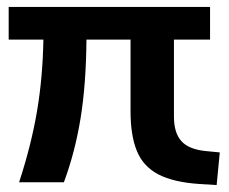

<svg xmlns="http://www.w3.org/2000/svg" viewBox="-20 -525 659 553"><path d="M35 0Q70 -107 86.5 -204Q103 -301 105 -411H5V-505H585V-411H481V-189Q481 -143 502 -119Q523 -95 572 -90L613 -86L604 8L555 5Q480 0 436.5 -22.5Q393 -45 374.5 -89.5Q356 -134 356 -204V-411H229Q228 -282 212 -184Q196 -86 164 0Z"/></svg>

Font: MulishBold
Style: Bold
Weight: 700
Designer: Vernon Adams
Foundry: Vernon Adams
Version: Version 3.602; ttfautohint (v1.8.3)